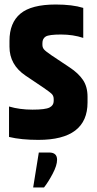

<svg xmlns="http://www.w3.org/2000/svg" viewBox="-20 -615 428 851"><path d="M198 61Q233 61 233 93Q233 118 213.5 155Q194 192 175 216H127L152 61ZM22 -434Q22 -514 70.5 -554.5Q119 -595 227 -595Q301 -595 349 -580V-447Q304 -462 250.5 -462Q197 -462 182.5 -453Q168 -444 168 -424V-416Q168 -404 175.5 -395.5Q183 -387 208 -370L289 -316Q327 -291 347.5 -261Q368 -231 368 -186V-161Q368 5 150 5Q74 5 20 -8V-143Q67 -129 124 -129Q181 -129 199.5 -138.5Q218 -148 218 -167V-176Q218 -191 208 -200Q196 -212 93 -280Q22 -328 22 -408Z"/></svg>

Font: Khand
Style: Bold
Weight: 700
Designer: Devanagari: Sanchit Sawaria, Jyotish Sonowal; Latin: Satya Rajpurohit
Foundry: Indian Type Foundry
Version: Version 1.101;PS 1.0;hotconv 1.0.78;makeotf.lib2.5.61930; tt